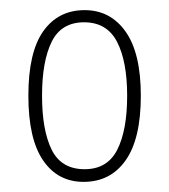

<svg xmlns="http://www.w3.org/2000/svg" viewBox="-20 -739 333 379"><path d="M145 -380Q94 -380 65 -422.5Q36 -465 36 -550Q36 -636 65.5 -677.5Q95 -719 147 -719Q198 -719 228 -676.5Q258 -634 258 -550Q258 -465 228 -422.5Q198 -380 145 -380ZM147 -405Q192 -405 211.5 -443.5Q231 -482 231 -550Q231 -618 211 -656.5Q191 -695 146 -695Q101 -695 82 -656.5Q63 -618 63 -550Q63 -482 82 -443.5Q101 -405 147 -405Z"/></svg>

Font: Noto Serif Tamil Condensed Thin
Style: Regular
Weight: 100
Width: 3
Designer: Indian Type Foundry, Tom Grace, and the Monotype Design Team
Foundry: Monotype Imaging Inc.
Version: Version 2.004; ttfautohint (v1.8.4.7-5d5b)